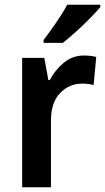

<svg xmlns="http://www.w3.org/2000/svg" viewBox="-20 -786 441 806"><path d="M333 -553Q360 -553 384 -547L373 -429Q363 -432 350 -433.5Q337 -435 325 -435Q271 -435 232.5 -395.5Q194 -356 194 -280V0H73V-543H166L183 -450H189Q211 -492 247.5 -522.5Q284 -553 333 -553ZM401 -756Q385 -737 357.5 -709Q330 -681 299 -653Q268 -625 244 -606H163V-618Q188 -651 216 -691.5Q244 -732 262 -766H401Z"/></svg>

Font: Noto Sans Arabic UI SmCn SmBd
Style: Regular
Weight: 600
Width: 4
Designer: Monotype Design Team, Nadine Chahine and Nizar Qandah
Foundry: Monotype Imaging Inc.
Version: Version 2.010; ttfautohint (v1.8.4.7-5d5b)